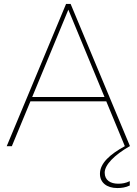

<svg xmlns="http://www.w3.org/2000/svg" viewBox="-20 -740 692 972"><path d="M14 0H40L134 -227H518L612 0C539 40 486 85 486 140C486 184 520 212 574 212C595 212 617 209 637 199V177C617 187 599 190 578 190C540 190 510 173 510 134C510 95 558 45 637 0H638L338 -719V-720H314V-719ZM143 -249 326 -691 509 -249Z"/></svg>

Font: Aspekta 50
Style: Regular
Weight: 50
Designer: Ivo Dolenc
Version: Version 2.000